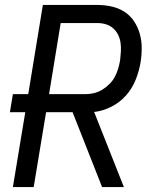

<svg xmlns="http://www.w3.org/2000/svg" viewBox="-20 -755 640 775"><path d="M480 0H392L273 -302H166L116 0H32L82 -302H20L32 -375H94L153 -735H373Q403 -735 431.5 -728.5Q460 -722 483 -707Q506 -692 521.5 -668.5Q537 -645 544.5 -617.5Q552 -590 552 -560.5Q552 -531 547 -501Q541 -466 527 -431.5Q513 -397 488 -369Q463 -341 429 -324Q395 -307 360 -303ZM325 -375Q342 -375 359 -379Q376 -383 392 -392.5Q408 -402 421.5 -415.5Q435 -429 443.5 -445Q452 -461 457 -478Q462 -495 465 -513Q467 -530 468 -548Q469 -566 466.5 -583Q464 -600 456.5 -615Q449 -630 436.5 -641Q424 -652 407.5 -657Q391 -662 373 -662H225L178 -375Z"/></svg>

Font: Iosevka Extended
Style: Italic
Weight: 400
Width: 7
Italic angle: -9°
Monospace: yes
Designer: Belleve Invis
Foundry: Belleve Invis
Version: Version 32.5.0; ttfautohint (v1.8.4)